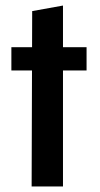

<svg xmlns="http://www.w3.org/2000/svg" viewBox="-20 -682 360 692"><path d="M207 -173V-10H94L160 -100ZM96 -514H206V-434H96ZM21 -512H292V-428H21ZM96 -642 207 -662V-10H94ZM95 -10 207 -173V-10ZM148 -39 182 -31Q164 -21 164 -22Q164 -22 165 -24Q168 -38 148 -39ZM210 -658Z"/></svg>

Font: Steamflix Grotesk
Style: Regular
Weight: 400
Designer: Julieta Ulanovsky
Foundry: Julieta Ulanovsky
Version: Version 4.000;PS 004.000;hotconv 1.0.88;makeotf.lib2.5.64775